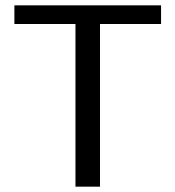

<svg xmlns="http://www.w3.org/2000/svg" viewBox="-20 -700 658 720"><path d="M584 -610H355V0H263V-610H34V-680H584Z"/></svg>

Font: Martel Sans
Style: Regular
Weight: 400
Designer: Dan Reynolds and Mathieu Réguer
Foundry: Dan Reynolds and Mathieu Réguer
Version: Version 1.002; ttfautohint (v1.1) -l 5 -r 5 -G 72 -x 0 -D la